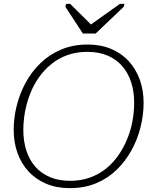

<svg xmlns="http://www.w3.org/2000/svg" viewBox="-20 -959 801 996"><path d="M410 -785H476L622 -924L626 -939H602L428 -815H469L344 -939H323L319 -924ZM342 17Q274 17 220.5 -5.5Q167 -28 129 -68.5Q91 -109 71 -164.5Q51 -220 51 -285Q51 -347 66.5 -410Q82 -473 113 -530Q144 -587 190 -631.5Q236 -676 297.5 -702Q359 -728 435 -728Q502 -728 556 -705.5Q610 -683 647.5 -642Q685 -601 705 -546Q725 -491 725 -426Q725 -364 709.5 -301Q694 -238 663 -181Q632 -124 586 -79Q540 -34 479 -8.5Q418 17 342 17ZM433 -690Q377 -690 330.5 -673.5Q284 -657 247 -627Q210 -597 182.5 -558.5Q155 -520 137 -474Q125 -444 117 -412.5Q109 -381 105 -348.5Q101 -316 101 -285Q101 -227 116.5 -178.5Q132 -130 162.5 -95Q193 -60 238.5 -40.5Q284 -21 344 -21Q399 -21 445.5 -37.5Q492 -54 529 -83.5Q566 -113 593.5 -152.5Q621 -192 639 -236Q652 -266 660 -298Q668 -330 672 -362Q676 -394 676 -426Q676 -484 660.5 -532Q645 -580 614.5 -615.5Q584 -651 538.5 -670.5Q493 -690 433 -690Z"/></svg>

Font: Roboto Serif 20pt Thin
Style: Italic
Weight: 250
Italic angle: -10°
Version: Version 1.007